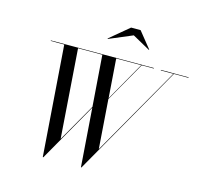

<svg xmlns="http://www.w3.org/2000/svg" viewBox="-133 -1115 1330 1271"><g transform="rotate(15 532.0 -480.0)"><path d="M641.5 -924.5 763 -857 764.5 -859.5 676 -969.5H611L479 -859.5L481.5 -857ZM612.5 -137 588 -474 743.5 -746.5H826V-750H120V-746.5H212.5L268 10H272L500 -390.5L529.5 10H533L964 -746.5H1064V-750H874V-746.5H960.5ZM351 -137 307 -746.5H473.5L499.5 -396.5ZM568.5 -746.5H740L588 -479.5Z"/></g></svg>

Font: Bodoni* 48pt
Style: Italic
Weight: 400
Italic angle: -13°
Version: Version 2.3